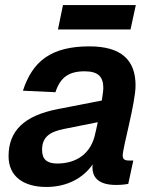

<svg xmlns="http://www.w3.org/2000/svg" viewBox="-20 -730 608 762"><path d="M210 -613H498L519 -710H230ZM347 -66C347 -20 378 4 441 4C459 4 480 2 489 0L509 -93H491C475 -93 467 -98 467 -113C467 -144 518 -322 518 -391C518 -492 461 -546 335 -546C183 -546 109 -487 71 -370L200 -364C219 -422 252 -447 316 -447C371 -447 390 -424 390 -381C390 -369 387 -351 384 -331L209 -297C77 -271 14 -212 14 -110C14 -31 72 12 164 12C247 12 311 -24 348 -78C347 -74 347 -70 347 -66ZM147 -135C147 -183 173 -206 233 -218L368 -245C364 -227 361 -211 358 -200C342 -121 284 -81 207 -81C165 -81 147 -99 147 -135Z"/></svg>

Font: Geist SemiBold
Style: Italic
Weight: 600
Italic angle: -12°
Designer: Basement.studio, Andrés Briganti, Mateo Zaragoza
Foundry: Basement.studio, Vercel, Andrés Briganti, Guido Ferreyra, Mateo Zaragoza
Version: Version 1.500